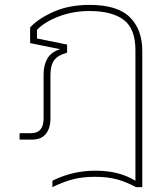

<svg xmlns="http://www.w3.org/2000/svg" viewBox="-20 -570 681 784"><path d="M194 194V168Q236 147 279.5 137Q323 127 368 127Q422 127 462 138Q502 149 533 168V-365Q533 -453 485 -489Q437 -525 345 -525Q278 -525 219.5 -502.5Q161 -480 131 -448V-413L254 -388V-355Q217 -345 201.5 -324.5Q186 -304 186 -264V-86Q186 -47 167.5 -23.5Q149 0 111 0H60V-26H106Q158 -26 158 -86V-267Q158 -304 173.5 -331Q189 -358 226 -369L103 -394V-458Q136 -494 199 -522Q262 -550 346 -550Q460 -550 510.5 -499.5Q561 -449 561 -362V194H535Q496 173 458 162.5Q420 152 368 152Q319 152 280.5 161.5Q242 171 194 194Z"/></svg>

Font: Kanit Thin
Style: Regular
Weight: 250
Designer: Katatrad Team
Foundry: CadsonDemak
Version: Version 2.000; ttfautohint (v1.8.3)